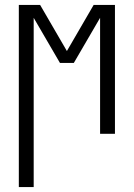

<svg xmlns="http://www.w3.org/2000/svg" viewBox="-20 -540 540 775"><path d="M56 215V-520H142L250 -334L358 -520H444V0H384V-468L278 -286H222L116 -468V215Z"/></svg>

Font: Iosevka Custom Light
Style: Regular
Weight: 300
Monospace: yes
Designer: Belleve Invis
Foundry: Belleve Invis
Version: Version 27.3.5